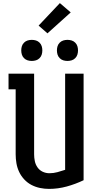

<svg xmlns="http://www.w3.org/2000/svg" viewBox="-20 -1210 640 1238"><path d="M296 8Q267 8 238 2Q209 -4 183 -17.5Q157 -31 136.5 -53Q116 -75 103.5 -101.5Q91 -128 86 -157Q81 -186 81 -215V-634H35V-735H200V-215Q200 -193 204.5 -171Q209 -149 222 -130.5Q235 -112 255.5 -102.5Q276 -93 299 -93Q325 -93 350.5 -100Q376 -107 400 -115V-735H519V-48Q467 -23 410.5 -7.5Q354 8 296 8ZM415 -817Q401 -817 388 -821Q375 -825 365 -835Q355 -845 351 -858Q347 -871 347 -885Q347 -899 351 -912Q355 -925 365 -935Q375 -945 388 -949Q401 -953 415 -953Q429 -953 442 -949Q455 -945 465 -935Q475 -925 479 -912Q483 -899 483 -885Q483 -871 479 -858Q475 -845 465 -835Q455 -825 442 -821Q429 -817 415 -817ZM185 -817Q171 -817 158 -821Q145 -825 135 -835Q125 -845 121 -858Q117 -871 117 -885Q117 -899 121 -912Q125 -925 135 -935Q145 -945 158 -949Q171 -953 185 -953Q199 -953 212 -949Q225 -945 235 -935Q245 -925 249 -912Q253 -899 253 -885Q253 -871 249 -858Q245 -845 235 -835Q225 -825 212 -821Q199 -817 185 -817ZM286 -995 229 -1045 366 -1190 436 -1130Z"/></svg>

Font: Iosevka Book
Style: Bold
Weight: 700
Designer: Belleve Invis
Foundry: Belleve Invis
Version: Version 28.0.7; ttfautohint (v1.8.3)